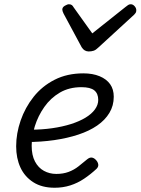

<svg xmlns="http://www.w3.org/2000/svg" viewBox="-20 -864 661 903"><path d="M237 19Q177 19 136.5 -7Q96 -33 76 -76.5Q56 -120 56 -176Q56 -236 77 -297Q98 -358 138 -408.5Q178 -459 237 -489Q296 -519 372 -519Q416 -519 448.5 -505.5Q481 -492 498 -468Q515 -444 515 -409Q515 -367 494.5 -333Q474 -299 437 -273.5Q400 -248 348.5 -231Q297 -214 235 -205Q173 -196 103 -196L122 -254Q177 -254 225.5 -261Q274 -268 313.5 -280.5Q353 -293 382 -310.5Q411 -328 426.5 -349.5Q442 -371 442 -394Q442 -424 423.5 -439Q405 -454 363 -454Q305 -454 261.5 -428.5Q218 -403 188.5 -361Q159 -319 144 -271Q129 -223 129 -178Q129 -134 144.5 -104.5Q160 -75 186.5 -60.5Q213 -46 245 -46Q277 -46 302.5 -55.5Q328 -65 349 -81.5Q370 -98 389 -114Q401 -124 411 -123Q421 -122 430 -113Q440 -103 442 -91.5Q444 -80 434 -70Q406 -44 375.5 -23.5Q345 -3 310.5 8Q276 19 237 19ZM595 -844Q605 -844 613 -835Q621 -826 621 -816Q621 -808 618 -803.5Q615 -799 611 -795L442 -640Q431 -629 420.5 -625.5Q410 -622 397 -622Q387 -622 378.5 -627Q370 -632 364 -642L279 -800Q276 -806 274.5 -811Q273 -816 273 -819Q273 -830 285 -837Q297 -844 304 -844Q313 -844 318 -840Q323 -836 326 -830L414 -707L570 -831Q577 -836 582 -840Q587 -844 595 -844Z"/></svg>

Font: Playwrite RO Light
Style: Regular
Weight: 300
Version: Version 1.002